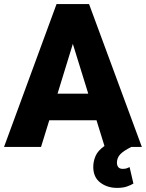

<svg xmlns="http://www.w3.org/2000/svg" viewBox="-22 -731 726 955"><path d="M-2 0 259.3 -710.9H420.9L683.6 0H630.9Q591.8 19.5 575.7 36.9Q559.6 54.2 559.6 78.6Q559.6 91.3 566.2 100.1Q572.8 108.9 588.9 108.9Q601.6 108.9 608.9 106Q616.2 103 622.6 100.1L641.6 182.1Q629.4 189.5 609.9 196.5Q590.3 203.6 560.5 203.6Q511.2 203.6 476.6 177Q441.9 150.4 441.9 99.1Q441.9 71.3 453.4 44.7Q464.8 18.1 497.6 -4.9L458 -132.8H223.1L182.1 0ZM264.2 -265.1H417L340.3 -512.7Z"/></svg>

Font: Vazirmatn UI FD Black
Style: Regular
Weight: 900
Designer: Saber Rastikerdar
Foundry: Saber Rastikerdar
Version: Version 33.003